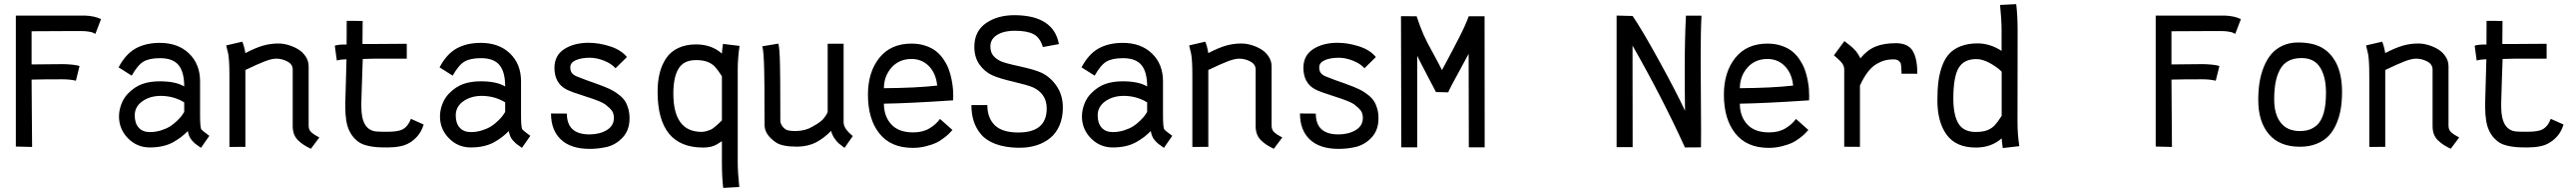

<svg xmlns="http://www.w3.org/2000/svg" viewBox="-20 -709 12462 927"><path d="M135.3 0.5 56.6 -1.5V-633.8H391.1Q438.5 -631.8 468.8 -616.7L441.4 -545.4Q432.6 -550.3 427.5 -552.2Q422.4 -554.2 407.5 -556.6Q392.6 -559.1 370.1 -559.1H335.9Q311.5 -559.1 132.8 -558.1V-397.9Q162.1 -397.9 208 -398.7Q253.9 -399.4 283.7 -399.4Q292.5 -399.4 301.3 -398.9Q310.1 -398.4 316.9 -397.9Q323.7 -397.5 330.1 -396.7Q336.4 -396 341.1 -395.3Q345.7 -394.5 348.9 -394Q352.1 -393.6 354 -393.1L356 -392.6L364.7 -390.1L347.2 -319.3Q318.8 -326.2 282.2 -326.2Q185.5 -326.2 132.8 -324.7Q132.8 -293.5 134 -157Q135.3 -20.5 135.3 0.5Z M631.8 -151.9Q631.8 -113.8 651.1 -92.5Q670.4 -71.3 704.6 -71.3Q733.4 -71.3 760 -79.8Q786.6 -88.4 803.7 -99.4Q820.8 -110.4 836.7 -126Q852.5 -141.6 858.9 -150.1Q865.2 -158.7 871.1 -168.5V-214.8Q820.3 -246.1 756.3 -246.1Q704.6 -245.6 668.2 -219.7Q631.8 -193.8 631.8 -151.9ZM947.8 -155.3Q947.8 -92.8 954.1 -84.5Q957 -80.6 963.1 -75.7Q969.2 -70.8 978.8 -63.7Q988.3 -56.6 992.7 -53.2L952.1 4.9Q948.7 2 937.3 -5.9Q925.8 -13.7 920.9 -18.3Q916 -22.9 908.2 -31.5Q900.4 -40 895.8 -51Q891.1 -62 888.7 -76.2Q871.1 -59.1 856.7 -47.9Q842.3 -36.6 819.3 -23.4Q796.4 -10.3 767.6 -3.7Q738.8 2.9 704.6 2.9Q642.6 2.9 599.1 -41.3Q555.7 -85.4 555.7 -147Q555.7 -175.8 566.9 -205.8Q578.1 -235.8 599.1 -257.3Q631.8 -290.5 668.5 -303.5Q705.1 -316.4 752.4 -316.4Q830.6 -316.4 871.1 -291.5Q871.1 -361.8 843.5 -395Q815.9 -428.2 754.4 -428.2Q702.1 -428.2 674.1 -411.6Q646 -395 617.2 -343.8L553.7 -383.8Q587.4 -447.8 636 -474.9Q684.6 -502 753.4 -502Q841.3 -502 894.5 -450.7Q947.8 -399.4 947.8 -316.4Z M1167 -452.6Q1214.4 -477.5 1251 -488.3Q1287.6 -499 1327.1 -499Q1350.1 -499 1375 -491.7Q1399.9 -484.4 1422.1 -471.2Q1444.3 -458 1458.7 -436.3Q1473.1 -414.6 1473.1 -388.7V-103Q1473.1 -92.3 1476.3 -84Q1479.5 -75.7 1487.8 -68.8Q1496.1 -62 1501.2 -58.6Q1506.3 -55.2 1519.5 -48.3Q1521 -47.4 1521.5 -47.1Q1522 -46.9 1522.9 -46.4Q1523.9 -45.9 1524.9 -45.4L1483.9 9.3Q1463.9 -0.5 1451.4 -8.3Q1439 -16.1 1424.6 -29.1Q1410.2 -42 1403.1 -59.6Q1396 -77.1 1396 -99.6V-373.5Q1396 -398.4 1370.4 -412.1Q1344.7 -425.8 1316.4 -425.8Q1294.4 -425.8 1260.7 -412.8Q1227.1 -399.9 1167 -371.1V0L1089.8 0.5V-344.2Q1089.8 -386.7 1088.1 -411.9Q1086.4 -437 1084 -449.2Q1081.5 -461.4 1074.2 -489.7L1152.3 -507.8Q1161.6 -485.4 1167 -452.6Z M1728 -213.4V-193.8Q1728 -81.5 1799.8 -74.2Q1813 -72.8 1852.5 -72.8Q1906.7 -72.8 1927.7 -84.5Q1954.1 -98.6 1967.8 -135.3L2029.3 -107.9Q2029.3 -107.4 2027.6 -102.3Q2025.9 -97.2 2024.7 -94.5Q2023.4 -91.8 2021 -85.7Q2018.6 -79.6 2015.9 -75.2Q2013.2 -70.8 2009 -64.2Q2004.9 -57.6 2000 -52.2Q1995.1 -46.9 1989 -40.8Q1982.9 -34.7 1975.1 -28.8Q1967.3 -22.9 1958.5 -18.1Q1922.9 2.9 1853.5 2.9Q1823.7 2.9 1803 1.5Q1782.2 0 1760.3 -4.9Q1738.3 -9.8 1722.9 -18.6Q1707.5 -27.3 1693.6 -42.2Q1679.7 -57.1 1669.4 -78.6Q1650.4 -117.7 1650.4 -192.4V-213.4Q1651.4 -239.7 1653.1 -308.6Q1654.8 -377.4 1656.2 -422.4H1649.4Q1629.4 -422.4 1609.4 -417L1599.6 -488.3Q1615.2 -494.1 1649.4 -494.1H1656.7Q1656.7 -511.2 1657 -551.3Q1657.2 -591.3 1657.2 -608.4L1734.4 -607.9Q1734.4 -563 1733.4 -496.6H1793L1939 -497.6H1947.8V-425.8H1793Q1781.7 -425.8 1763.9 -425Q1746.1 -424.3 1734.9 -424.3Q1732.4 -366.7 1730.5 -297.1Q1728.5 -227.5 1728 -213.4Z M2184.6 -151.9Q2184.6 -113.8 2203.9 -92.5Q2223.1 -71.3 2257.3 -71.3Q2286.1 -71.3 2312.7 -79.8Q2339.4 -88.4 2356.4 -99.4Q2373.5 -110.4 2389.4 -126Q2405.3 -141.6 2411.6 -150.1Q2418 -158.7 2423.8 -168.5V-214.8Q2373 -246.1 2309.1 -246.1Q2257.3 -245.6 2220.9 -219.7Q2184.6 -193.8 2184.6 -151.9ZM2500.5 -155.3Q2500.5 -92.8 2506.8 -84.5Q2509.8 -80.6 2515.9 -75.7Q2522 -70.8 2531.5 -63.7Q2541 -56.6 2545.4 -53.2L2504.9 4.9Q2501.5 2 2490 -5.9Q2478.5 -13.7 2473.6 -18.3Q2468.8 -22.9 2460.9 -31.5Q2453.1 -40 2448.5 -51Q2443.8 -62 2441.4 -76.2Q2423.8 -59.1 2409.4 -47.9Q2395 -36.6 2372.1 -23.4Q2349.1 -10.3 2320.3 -3.7Q2291.5 2.9 2257.3 2.9Q2195.3 2.9 2151.9 -41.3Q2108.4 -85.4 2108.4 -147Q2108.4 -175.8 2119.6 -205.8Q2130.9 -235.8 2151.9 -257.3Q2184.6 -290.5 2221.2 -303.5Q2257.8 -316.4 2305.2 -316.4Q2383.3 -316.4 2423.8 -291.5Q2423.8 -361.8 2396.2 -395Q2368.7 -428.2 2307.1 -428.2Q2254.9 -428.2 2226.8 -411.6Q2198.7 -395 2169.9 -343.8L2106.4 -383.8Q2140.1 -447.8 2188.7 -474.9Q2237.3 -502 2306.2 -502Q2394 -502 2447.3 -450.7Q2500.5 -399.4 2500.5 -316.4Z M2718.8 -277.8Q2662.1 -308.1 2662.1 -382.3Q2662.6 -441.9 2710 -472.2Q2757.3 -502.4 2827.1 -502.4Q2878.4 -502.4 2931.6 -485.1Q2984.9 -467.8 3012.7 -433.6L2957.5 -379.4Q2938.5 -401.4 2902.6 -415.8Q2866.7 -430.2 2834 -430.2Q2792.5 -430.2 2765.6 -418.5Q2738.8 -406.7 2738.8 -384.3Q2738.8 -367.2 2745.8 -357.4Q2752.9 -347.7 2768.1 -340.8Q2789.1 -332 2816.9 -322Q2844.7 -312 2864.5 -305.2Q2884.3 -298.3 2907.5 -288.8Q2930.7 -279.3 2946.5 -270.3Q2962.4 -261.2 2978.5 -248Q2994.6 -234.9 3004.2 -219.7Q3013.7 -204.6 3019.5 -183.6Q3025.4 -162.6 3025.4 -137.2Q3025.4 -82 2993.7 -46.9Q2961.9 -11.7 2917.5 0Q2875.5 9.8 2833 9.8Q2741.2 9.8 2693.4 -35.4Q2645.5 -80.6 2645.5 -161.1L2722.2 -160.6Q2722.2 -60.1 2831.5 -60.1Q2880.4 -60.1 2915 -80.8Q2949.7 -101.6 2949.7 -139.6Q2949.7 -161.1 2939.9 -174.6Q2930.2 -188 2907.7 -205.1Q2887.7 -219.7 2814.7 -242.7Q2741.7 -265.6 2718.8 -277.8Z M3237.3 -257.3Q3237.3 -72.3 3374 -72.3Q3386.7 -72.3 3399.7 -76.4Q3412.6 -80.6 3419.7 -83.7Q3426.8 -86.9 3440.2 -98.4Q3453.6 -109.9 3455.8 -111.8Q3458 -113.8 3472.2 -127.9V-340.8Q3453.1 -371.1 3438.7 -386.5Q3424.3 -401.9 3402.3 -410.4Q3380.4 -418.9 3347.2 -418.9Q3287.6 -418.9 3262.5 -377.7Q3237.3 -336.4 3237.3 -257.3ZM3548.8 -372.6V73.7Q3548.8 122.6 3556.2 193.8L3478.5 198.2Q3472.2 147 3472.2 71.3V-27.3Q3470.7 -26.4 3464.6 -22.5Q3458.5 -18.6 3456.5 -17.3Q3454.6 -16.1 3449 -12.7Q3443.4 -9.3 3440.2 -8.1Q3437 -6.8 3431.4 -4.4Q3425.8 -2 3420.9 -1Q3416 0 3409.4 1.2Q3402.8 2.4 3395.8 2.9Q3388.7 3.4 3380.9 3.4Q3161.1 3.4 3161.1 -266.6Q3161.1 -316.9 3171.6 -357.7Q3182.1 -398.4 3203.6 -429.4Q3225.1 -460.4 3261.7 -477.5Q3298.3 -494.6 3347.2 -494.6Q3422.4 -494.6 3472.2 -450.2Q3472.7 -464.8 3477.5 -497.1L3557.6 -487.3Q3548.8 -429.2 3548.8 -372.6Z M4065.4 4.9Q4047.9 -7.8 4037.8 -16.4Q4027.8 -24.9 4016.6 -41.3Q4005.4 -57.6 4000.5 -77.1Q3965.8 -41.5 3927.7 -21.7Q3889.6 -2 3838.9 -1H3834.5Q3763.2 -1 3733.4 -21.5Q3678.7 -59.1 3678.7 -104.5Q3678.2 -133.8 3678.2 -189Q3678.2 -244.1 3678 -284.7Q3677.7 -325.2 3676.8 -369.9Q3675.8 -414.6 3673.6 -444.1Q3671.4 -473.6 3667.5 -485.4L3745.6 -498.5Q3748.5 -485.8 3750.5 -461.7Q3752.4 -437.5 3753.2 -395.8Q3753.9 -354 3754.2 -321.3Q3754.4 -288.6 3754.6 -223.4Q3754.9 -158.2 3754.9 -122.1Q3758.8 -100.1 3779.3 -85Q3791.5 -76.2 3831.1 -76.2Q3878.4 -78.1 3908.7 -96.7Q3910.2 -97.7 3920.4 -103.5Q3930.7 -109.4 3934.6 -111.8Q3938.5 -114.3 3947.5 -121.1Q3956.5 -127.9 3961.7 -133.5Q3966.8 -139.2 3973.1 -148.4Q3979.5 -157.7 3983.9 -168V-498H4061V-116.7Q4062 -86.9 4105.5 -52.2Z M4255.9 -283.2Q4411.6 -284.2 4513.7 -295.9Q4507.8 -354.5 4473.9 -389.4Q4439.9 -424.3 4389.6 -424.3Q4329.6 -424.3 4293 -383.1Q4256.3 -341.8 4255.9 -283.2ZM4389.2 -498.5Q4427.2 -498.5 4458.3 -487.8Q4489.3 -477.1 4509.8 -460.4Q4530.3 -443.8 4545.9 -420.2Q4561.5 -396.5 4569.8 -373.8Q4578.1 -351.1 4583.3 -325.2Q4588.4 -299.3 4589.8 -281.2Q4591.3 -263.2 4591.3 -245.6Q4591.3 -228.5 4590.8 -224.6Q4372.6 -210 4255.9 -208.5Q4255.9 -147.9 4291.3 -108.9Q4326.7 -69.8 4397.5 -69.8Q4444.3 -69.8 4476.6 -89.4Q4508.8 -108.9 4527.3 -134.8L4587.4 -81.5Q4576.7 -69.8 4570.6 -63.5Q4564.5 -57.1 4545.2 -42.2Q4525.9 -27.3 4507.3 -18.8Q4488.8 -10.3 4458.5 -2.7Q4428.2 4.9 4395.5 4.9Q4289.6 4.9 4234.1 -64.5Q4178.7 -133.8 4178.7 -252Q4178.7 -360.8 4233.9 -429.7Q4289.1 -498.5 4389.2 -498.5Z M4778.8 -346.2Q4741.7 -363.8 4717.5 -398.4Q4693.4 -433.1 4693.4 -482.9Q4693.4 -557.6 4749 -596.7Q4804.7 -635.7 4887.7 -635.7H4892.1Q5077.1 -633.3 5102.5 -496.1L5024.9 -481.9Q5011.7 -526.9 4980.5 -543.7Q4949.2 -560.5 4890.1 -560.5Q4820.8 -560.5 4788.1 -528.3Q4771 -510.7 4771 -485.4Q4771 -457.5 4784.2 -441.2Q4797.4 -424.8 4820.8 -413.6Q4840.3 -404.3 4912.6 -388.7Q4984.9 -373 5019 -357.4Q5062.5 -336.4 5092 -292.7Q5121.6 -249 5121.6 -189.5Q5121.6 -141.6 5105.5 -104Q5089.4 -66.4 5060.8 -43Q5032.2 -19.5 4994.6 -7.6Q4957 4.4 4912.6 4.4H4903.3Q4840.8 2.9 4795.9 -13.9Q4751 -30.8 4726.3 -59.8Q4701.7 -88.9 4690.4 -123.8Q4679.2 -158.7 4679.2 -201.7H4756.3Q4756.3 -139.6 4792.2 -104.5Q4828.1 -69.3 4906.2 -69.3Q5043.5 -69.3 5043.5 -185.5Q5043.5 -223.1 5025.1 -248.8Q5006.8 -274.4 4976.1 -287.6Q4949.7 -298.8 4881.3 -314.7Q4813 -330.6 4778.8 -346.2Z M5290 -151.9Q5290 -113.8 5309.3 -92.5Q5328.6 -71.3 5362.8 -71.3Q5391.6 -71.3 5418.2 -79.8Q5444.8 -88.4 5461.9 -99.4Q5479 -110.4 5494.9 -126Q5510.7 -141.6 5517.1 -150.1Q5523.4 -158.7 5529.3 -168.5V-214.8Q5478.5 -246.1 5414.6 -246.1Q5362.8 -245.6 5326.4 -219.7Q5290 -193.8 5290 -151.9ZM5606 -155.3Q5606 -92.8 5612.3 -84.5Q5615.2 -80.6 5621.3 -75.7Q5627.4 -70.8 5637 -63.7Q5646.5 -56.6 5650.9 -53.2L5610.4 4.9Q5606.9 2 5595.5 -5.9Q5584 -13.7 5579.1 -18.3Q5574.2 -22.9 5566.4 -31.5Q5558.6 -40 5554 -51Q5549.3 -62 5546.9 -76.2Q5529.3 -59.1 5514.9 -47.9Q5500.5 -36.6 5477.5 -23.4Q5454.6 -10.3 5425.8 -3.7Q5397 2.9 5362.8 2.9Q5300.8 2.9 5257.3 -41.3Q5213.9 -85.4 5213.9 -147Q5213.9 -175.8 5225.1 -205.8Q5236.3 -235.8 5257.3 -257.3Q5290 -290.5 5326.7 -303.5Q5363.3 -316.4 5410.6 -316.4Q5488.8 -316.4 5529.3 -291.5Q5529.3 -361.8 5501.7 -395Q5474.1 -428.2 5412.6 -428.2Q5360.4 -428.2 5332.3 -411.6Q5304.2 -395 5275.4 -343.8L5211.9 -383.8Q5245.6 -447.8 5294.2 -474.9Q5342.8 -502 5411.6 -502Q5499.5 -502 5552.7 -450.7Q5606 -399.4 5606 -316.4Z M5825.2 -452.6Q5872.6 -477.5 5909.2 -488.3Q5945.8 -499 5985.4 -499Q6008.3 -499 6033.2 -491.7Q6058.1 -484.4 6080.3 -471.2Q6102.5 -458 6116.9 -436.3Q6131.3 -414.6 6131.3 -388.7V-103Q6131.3 -92.3 6134.5 -84Q6137.7 -75.7 6146 -68.8Q6154.3 -62 6159.4 -58.6Q6164.6 -55.2 6177.7 -48.3Q6179.2 -47.4 6179.7 -47.1Q6180.2 -46.9 6181.2 -46.4Q6182.1 -45.9 6183.1 -45.4L6142.1 9.3Q6122.1 -0.5 6109.6 -8.3Q6097.2 -16.1 6082.8 -29.1Q6068.4 -42 6061.3 -59.6Q6054.2 -77.1 6054.2 -99.6V-373.5Q6054.2 -398.4 6028.6 -412.1Q6002.9 -425.8 5974.6 -425.8Q5952.6 -425.8 5918.9 -412.8Q5885.3 -399.9 5825.2 -371.1V0L5748 0.5V-344.2Q5748 -386.7 5746.3 -411.9Q5744.6 -437 5742.2 -449.2Q5739.7 -461.4 5732.4 -489.7L5810.5 -507.8Q5819.8 -485.4 5825.2 -452.6Z M6341.8 -277.8Q6285.2 -308.1 6285.2 -382.3Q6285.6 -441.9 6333 -472.2Q6380.4 -502.4 6450.2 -502.4Q6501.5 -502.4 6554.7 -485.1Q6607.9 -467.8 6635.7 -433.6L6580.6 -379.4Q6561.5 -401.4 6525.6 -415.8Q6489.7 -430.2 6457 -430.2Q6415.5 -430.2 6388.7 -418.5Q6361.8 -406.7 6361.8 -384.3Q6361.8 -367.2 6368.9 -357.4Q6376 -347.7 6391.1 -340.8Q6412.1 -332 6439.9 -322Q6467.8 -312 6487.5 -305.2Q6507.3 -298.3 6530.5 -288.8Q6553.7 -279.3 6569.6 -270.3Q6585.4 -261.2 6601.6 -248Q6617.7 -234.9 6627.2 -219.7Q6636.7 -204.6 6642.6 -183.6Q6648.4 -162.6 6648.4 -137.2Q6648.4 -82 6616.7 -46.9Q6585 -11.7 6540.5 0Q6498.5 9.8 6456.1 9.8Q6364.3 9.8 6316.4 -35.4Q6268.6 -80.6 6268.6 -161.1L6345.2 -160.6Q6345.2 -60.1 6454.6 -60.1Q6503.4 -60.1 6538.1 -80.8Q6572.8 -101.6 6572.8 -139.6Q6572.8 -161.1 6563 -174.6Q6553.2 -188 6530.8 -205.1Q6510.7 -219.7 6437.7 -242.7Q6364.7 -265.6 6341.8 -277.8Z M6757.3 -630.9 6833 -630.4Q6850.1 -578.1 6866.5 -541.5Q6882.8 -504.9 6909.2 -458Q6936 -409.7 6955.6 -370.6Q6959.5 -377.9 6981 -418Q7002.4 -458 7012.2 -476.6Q7022 -495.1 7038.8 -528.1Q7055.7 -561 7066.7 -585.7Q7077.6 -610.4 7085 -630.4H7161.6L7162.1 2.4H7085.4L7084.5 -449.2Q7071.3 -423.8 7045.7 -377.4Q7020 -331.1 7004.2 -301Q6988.3 -271 6985.8 -263.2L6926.3 -264.6Q6924.8 -268.1 6915.8 -285.2Q6906.7 -302.2 6887.9 -338.1Q6869.1 -374 6851.1 -408.7Q6840.3 -431.6 6835.9 -439.5V2.4H6758.8Z M8130.9 2.9Q8020.5 -238.8 7877.4 -488.8V-389.2Q7877.4 -309.1 7877.7 -168Q7877.9 -26.9 7877.9 1.5H7800.3V-633.8L7877.9 -631.8Q7922.4 -566.9 8004.6 -418Q8086.9 -269 8131.3 -174.3Q8129.9 -269.5 8129.9 -369.6Q8129.9 -522 8135.7 -633.3H8210.9Q8207 -559.6 8207 -425.8Q8207 -371.1 8208 -253.4Q8209 -135.7 8209 -79.1Q8209 -64.9 8208.7 -37.6Q8208.5 -10.3 8208.5 2.4Z M8396.5 -283.2Q8552.2 -284.2 8654.3 -295.9Q8648.4 -354.5 8614.5 -389.4Q8580.6 -424.3 8530.3 -424.3Q8470.2 -424.3 8433.6 -383.1Q8397 -341.8 8396.5 -283.2ZM8529.8 -498.5Q8567.9 -498.5 8598.9 -487.8Q8629.9 -477.1 8650.4 -460.4Q8670.9 -443.8 8686.5 -420.2Q8702.1 -396.5 8710.4 -373.8Q8718.8 -351.1 8723.9 -325.2Q8729 -299.3 8730.5 -281.2Q8731.9 -263.2 8731.9 -245.6Q8731.9 -228.5 8731.4 -224.6Q8513.2 -210 8396.5 -208.5Q8396.5 -147.9 8431.9 -108.9Q8467.3 -69.8 8538.1 -69.8Q8585 -69.8 8617.2 -89.4Q8649.4 -108.9 8668 -134.8L8728 -81.5Q8717.3 -69.8 8711.2 -63.5Q8705.1 -57.1 8685.8 -42.2Q8666.5 -27.3 8647.9 -18.8Q8629.4 -10.3 8599.1 -2.7Q8568.8 4.9 8536.1 4.9Q8430.2 4.9 8374.8 -64.5Q8319.3 -133.8 8319.3 -252Q8319.3 -360.8 8374.5 -429.7Q8429.7 -498.5 8529.8 -498.5Z M8979.5 -427.2Q9012.7 -467.8 9052.7 -484.1Q9092.8 -500.5 9151.4 -500.5Q9209.5 -500.5 9232.2 -464.1Q9254.9 -427.7 9254.9 -356V-353H9178.7Q9178.7 -357.9 9178.2 -368.9Q9177.7 -379.9 9177.5 -384.3Q9177.2 -388.7 9176 -396.7Q9174.8 -404.8 9172.1 -408Q9169.4 -411.1 9165 -415.3Q9160.6 -419.4 9153.8 -420.9Q9147 -422.4 9137.7 -422.4Q9116.7 -422.4 9098.1 -417.5Q9079.6 -412.6 9057.9 -400.1Q9036.1 -387.7 9015.6 -361.3Q8995.1 -335 8977.5 -295.9V0L8901.4 -0.5V-373Q8901.4 -377.4 8900.9 -381.6Q8900.4 -385.7 8898.4 -389.9Q8896.5 -394 8895.3 -397.2Q8894 -400.4 8890.4 -404.5Q8886.7 -408.7 8885 -411.1Q8883.3 -413.6 8877.9 -418.5Q8872.6 -423.3 8870.1 -425.5Q8867.7 -427.7 8861.1 -433.6Q8854.5 -439.5 8851.6 -441.9L8902.3 -510.7Q8905.8 -507.8 8916.7 -499.3Q8927.7 -490.7 8932.1 -487.3Q8936.5 -483.9 8945.1 -475.8Q8953.6 -467.8 8958.5 -461.7Q8963.4 -455.6 8969.2 -446.3Q8975.1 -437 8979.5 -427.2Z M9429.2 -233.4Q9429.2 -153.8 9453.9 -112.8Q9478.5 -71.8 9538.1 -71.8Q9571.3 -71.8 9593.3 -80.3Q9615.2 -88.9 9629.6 -104.2Q9644 -119.6 9663.1 -149.9V-363.3Q9640.1 -385.7 9605.2 -404.8Q9570.3 -423.8 9540 -423.8Q9480 -423.8 9454.6 -380.4Q9429.2 -336.9 9429.2 -233.4ZM9739.7 -130.4V-117.7Q9739.7 -60.5 9748.5 -3.4L9668.5 5.9Q9663.6 -26.4 9663.1 -41Q9613.3 3.4 9538.1 3.4Q9442.4 3.4 9397.2 -58.1Q9352.1 -119.6 9352.1 -224.1Q9352.1 -276.4 9357.2 -316.2Q9362.3 -356 9375.5 -391.6Q9388.7 -427.2 9410.2 -450.2Q9431.6 -473.1 9466.1 -486.3Q9500.5 -499.5 9546.9 -499.5Q9606.4 -499.5 9662.6 -463.4V-564.5Q9662.6 -613.8 9655.3 -685.1L9733.4 -689Q9740.2 -633.3 9740.2 -562.5Z M10486.8 0.5 10408.2 -1.5V-633.8H10742.7Q10790 -631.8 10820.3 -616.7L10793 -545.4Q10784.2 -550.3 10779.1 -552.2Q10773.9 -554.2 10759 -556.6Q10744.1 -559.1 10721.7 -559.1H10687.5Q10663.1 -559.1 10484.4 -558.1V-397.9Q10513.7 -397.9 10559.6 -398.7Q10605.5 -399.4 10635.3 -399.4Q10644 -399.4 10652.8 -398.9Q10661.6 -398.4 10668.5 -397.9Q10675.3 -397.5 10681.6 -396.7Q10688 -396 10692.6 -395.3Q10697.3 -394.5 10700.4 -394Q10703.6 -393.6 10705.6 -393.1L10707.5 -392.6L10716.3 -390.1L10698.7 -319.3Q10670.4 -326.2 10633.8 -326.2Q10537.1 -326.2 10484.4 -324.7Q10484.4 -293.5 10485.6 -157Q10486.8 -20.5 10486.8 0.5Z M11188.5 -105Q11231.9 -146 11231.9 -258.8Q11231.9 -258.8 11231.9 -267.6Q11231 -340.8 11202.6 -384.8Q11174.3 -428.7 11113.3 -428.7Q11076.2 -428.7 11050 -414.6Q11023.9 -400.4 11009.3 -373Q10994.6 -345.7 10988 -310.8Q10981.4 -275.9 10981.4 -229Q10981.4 -156.7 11013.2 -116.5Q11044.9 -76.2 11105.5 -76.2Q11133.3 -76.7 11151.6 -83Q11169.9 -89.4 11188.5 -105ZM11104.5 -0.5Q11006.8 -1 10955.6 -61.3Q10904.3 -121.6 10904.3 -226.6Q10904.3 -271 10910.4 -310.3Q10916.5 -349.6 10930.9 -385.5Q10945.3 -421.4 10967 -447.3Q10988.8 -473.1 11022 -488.5Q11055.2 -503.9 11096.7 -503.9Q11167 -503.9 11210.7 -479.7Q11254.4 -455.6 11280.8 -405.8Q11309.6 -350.1 11309.6 -265.1Q11309.6 -221.2 11303.5 -183.8Q11297.4 -146.5 11282.7 -112.1Q11268.1 -77.6 11245.4 -53.5Q11222.7 -29.3 11187 -14.9Q11151.4 -0.5 11105.5 -0.5Z M11518.6 -452.6Q11565.9 -477.5 11602.5 -488.3Q11639.2 -499 11678.7 -499Q11701.7 -499 11726.6 -491.7Q11751.5 -484.4 11773.7 -471.2Q11795.9 -458 11810.3 -436.3Q11824.7 -414.6 11824.7 -388.7V-103Q11824.7 -92.3 11827.9 -84Q11831.1 -75.7 11839.4 -68.8Q11847.7 -62 11852.8 -58.6Q11857.9 -55.2 11871.1 -48.3Q11872.6 -47.4 11873 -47.1Q11873.5 -46.9 11874.5 -46.4Q11875.5 -45.9 11876.5 -45.4L11835.4 9.3Q11815.4 -0.5 11803 -8.3Q11790.5 -16.1 11776.1 -29.1Q11761.7 -42 11754.6 -59.6Q11747.6 -77.1 11747.6 -99.6V-373.5Q11747.6 -398.4 11721.9 -412.1Q11696.3 -425.8 11668 -425.8Q11646 -425.8 11612.3 -412.8Q11578.6 -399.9 11518.6 -371.1V0L11441.4 0.5V-344.2Q11441.4 -386.7 11439.7 -411.9Q11438 -437 11435.5 -449.2Q11433.1 -461.4 11425.8 -489.7L11503.9 -507.8Q11513.2 -485.4 11518.6 -452.6Z M12079.6 -213.4V-193.8Q12079.6 -81.5 12151.4 -74.2Q12164.6 -72.8 12204.1 -72.8Q12258.3 -72.8 12279.3 -84.5Q12305.7 -98.6 12319.3 -135.3L12380.9 -107.9Q12380.9 -107.4 12379.2 -102.3Q12377.4 -97.2 12376.2 -94.5Q12375 -91.8 12372.6 -85.7Q12370.1 -79.6 12367.4 -75.2Q12364.7 -70.8 12360.6 -64.2Q12356.4 -57.6 12351.6 -52.2Q12346.7 -46.9 12340.6 -40.8Q12334.5 -34.7 12326.7 -28.8Q12318.8 -22.9 12310.1 -18.1Q12274.4 2.9 12205.1 2.9Q12175.3 2.9 12154.5 1.5Q12133.8 0 12111.8 -4.9Q12089.8 -9.8 12074.5 -18.6Q12059.1 -27.3 12045.2 -42.2Q12031.2 -57.1 12021 -78.6Q12002 -117.7 12002 -192.4V-213.4Q12002.9 -239.7 12004.6 -308.6Q12006.3 -377.4 12007.8 -422.4H12001Q11981 -422.4 11960.9 -417L11951.2 -488.3Q11966.8 -494.1 12001 -494.1H12008.3Q12008.3 -511.2 12008.5 -551.3Q12008.8 -591.3 12008.8 -608.4L12085.9 -607.9Q12085.9 -563 12085 -496.6H12144.5L12290.5 -497.6H12299.3V-425.8H12144.5Q12133.3 -425.8 12115.5 -425Q12097.7 -424.3 12086.4 -424.3Q12084 -366.7 12082 -297.1Q12080.1 -227.5 12079.6 -213.4Z"/></svg>

Font: FantasqueSansM Nerd Font
Style: Regular
Weight: 400
Monospace: yes
Designer: Jany Belluz
Version: Version 1.8.0 ; ttfautohint (v1.8.2);Nerd Fonts 3.4.0